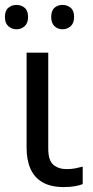

<svg xmlns="http://www.w3.org/2000/svg" viewBox="-26 -750 378 780"><path d="M233 10Q181 10 147.5 -9Q114 -28 98 -64Q82 -100 82 -150V-536H170V-147Q170 -98 191 -80.5Q212 -63 244 -63Q264 -63 279.5 -66Q295 -69 310 -73V-2Q297 3 278 6.5Q259 10 233 10ZM-6 -681Q-6 -707 8 -718.5Q22 -730 41 -730Q60 -730 74 -718.5Q88 -707 88 -681Q88 -656 74 -643.5Q60 -631 41 -631Q22 -631 8 -643.5Q-6 -656 -6 -681ZM182 -681Q182 -707 195.5 -718.5Q209 -730 228 -730Q247 -730 261 -718.5Q275 -707 275 -681Q275 -656 261 -643.5Q247 -631 228 -631Q209 -631 195.5 -643.5Q182 -656 182 -681Z"/></svg>

Font: Noto Sans Ambassadori
Style: Regular
Weight: 400
Designer: Monotype Design Team
Foundry: Monotype Imaging Inc.
Version: Version 2.013